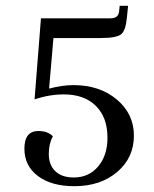

<svg xmlns="http://www.w3.org/2000/svg" viewBox="-20 -629 530 661"><path d="M236 12Q157 12 110.5 -23Q64 -58 64 -117Q64 -178 112 -178Q144 -178 162 -160Q148 -134 148 -99Q148 -61 170.5 -39.5Q193 -18 234 -18Q286 -18 318 -56Q350 -94 350 -155Q350 -225 310 -264.5Q270 -304 200 -304Q150 -304 99 -287L121 -566H361Q387 -566 390 -589L392 -609H421L417 -570Q413 -524 397 -511Q381 -498 325 -498H164L149 -324Q195 -336 233 -336Q323 -336 382 -286.5Q441 -237 441 -162Q441 -86 383.5 -37Q326 12 236 12Z"/></svg>

Font: Arapey
Style: Regular
Weight: 400
Designer: Eduardo Rodriguez Tunni
Foundry: Eduardo Rodriguez Tunni
Version: Version 4.000